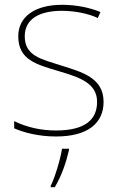

<svg xmlns="http://www.w3.org/2000/svg" viewBox="-20 -558 498 799"><path d="M411 -134C411 -235 321 -258 233 -286C152 -312 83 -325 83 -407C83 -478 142 -513 238 -513C291 -513 350 -501 387 -483L398 -508C356 -525 301 -538 238 -538C126 -538 56 -489 56 -407C56 -309 131 -290 224 -262C312 -236 384 -212 384 -134C384 -60 334 -15 213 -15C151 -15 92 -28 39 -54V-24C77 -7 140 10 213 10C345 10 411 -45 411 -134ZM267 67V61H238C232 104 207 185 191 215V221H208C236 174 255 119 267 67Z"/></svg>

Font: Noto Sans Georgian Thin
Style: Regular
Weight: 100
Designer: Monotype Design Team, Akaki Razmadze
Foundry: Google LLC
Version: Version 2.005